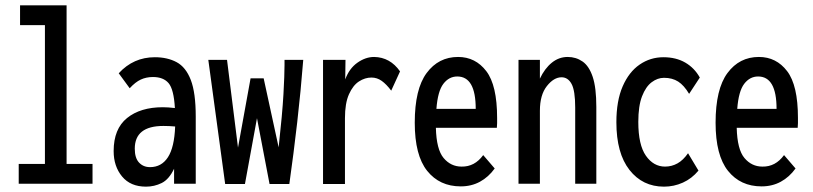

<svg xmlns="http://www.w3.org/2000/svg" viewBox="-20 -687 3040 718"><path d="M50 0V-74H148V-593H55V-667H229V-74H326V0Z M526 11Q468 11 436.5 -27Q405 -65 405 -122Q405 -205 455 -245.5Q505 -286 589 -286Q608 -286 634 -283Q630 -353 610.5 -376Q591 -399 552 -399Q527 -399 506.5 -389.5Q486 -380 465 -357L424 -413Q479 -473 559 -473Q606 -473 640.5 -454.5Q675 -436 693.5 -388Q712 -340 712 -251V0H631V-56Q612 -16 584.5 -2.5Q557 11 526 11ZM484 -131Q484 -96 500 -79Q516 -62 541 -62Q584 -62 608 -99Q632 -136 635 -214Q613 -216 591 -216Q484 -216 484 -131Z M822 1 759 -463H829L870 -135L917 -394H966L1022 -136Q1036 -263 1040 -335Q1044 -407 1044 -444V-463H1114Q1105 -348 1091.5 -230Q1078 -112 1062 1H988L941 -245L896 1Z M1188 1V-463H1272L1271 -390Q1286 -431 1316.5 -452.5Q1347 -474 1379 -474Q1439 -473 1476 -420L1443 -348Q1425 -372 1407.5 -384.5Q1390 -397 1369 -397Q1345 -397 1322.5 -382.5Q1300 -368 1285 -334.5Q1270 -301 1270 -245V1Z M1703 10Q1624 10 1577.5 -48Q1531 -106 1531 -228Q1531 -354 1575.5 -414Q1620 -474 1693 -474Q1758 -474 1798.5 -421Q1839 -368 1839 -246Q1839 -236 1839 -226.5Q1839 -217 1838 -209H1610Q1612 -128 1639 -96Q1666 -64 1706 -64Q1755 -63 1787 -107L1830 -57Q1807 -25 1775 -7.5Q1743 10 1703 10ZM1612 -280H1759Q1759 -401 1690 -401Q1659 -401 1638 -373.5Q1617 -346 1612 -280Z M1919 0V-463H1999V-393Q2017 -431 2043.5 -452.5Q2070 -474 2103 -474Q2134 -474 2158.5 -457Q2183 -440 2196.5 -399.5Q2210 -359 2210 -287V0H2131V-285Q2131 -348 2117.5 -373Q2104 -398 2080 -398Q2051 -398 2025 -365Q1999 -332 1999 -273V0Z M2463 11Q2383 11 2334 -51.5Q2285 -114 2285 -230Q2285 -310 2308.5 -364Q2332 -418 2372 -445.5Q2412 -473 2461 -473Q2508 -473 2542.5 -453Q2577 -433 2597 -397L2557 -336Q2538 -368 2516 -382Q2494 -396 2463 -396Q2439 -396 2417 -379.5Q2395 -363 2381 -327Q2367 -291 2367 -231Q2367 -145 2395.5 -104.5Q2424 -64 2467 -64Q2492 -64 2513.5 -76Q2535 -88 2553 -114L2592 -49Q2567 -19 2533.5 -4Q2500 11 2463 11Z M2828 10Q2749 10 2702.5 -48Q2656 -106 2656 -228Q2656 -354 2700.5 -414Q2745 -474 2818 -474Q2883 -474 2923.5 -421Q2964 -368 2964 -246Q2964 -236 2964 -226.5Q2964 -217 2963 -209H2735Q2737 -128 2764 -96Q2791 -64 2831 -64Q2880 -63 2912 -107L2955 -57Q2932 -25 2900 -7.5Q2868 10 2828 10ZM2737 -280H2884Q2884 -401 2815 -401Q2784 -401 2763 -373.5Q2742 -346 2737 -280Z"/></svg>

Font: Inconsolata Condensed SemiBold
Style: Regular
Weight: 600
Width: 3
Monospace: yes
Designer: Raph Levien, Cyreal, Brenton Simpson
Foundry: Raph Levien, Cyreal, Google
Version: Version 3.100; ttfautohint (v1.8.4.7-5d5b)